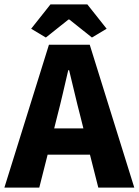

<svg xmlns="http://www.w3.org/2000/svg" viewBox="-28 -855 632 875"><path d="M233 -326C250 -390 267 -467 283 -535H287C304 -467 321 -390 338 -326L352 -270H219ZM-8 0H151L189 -150H382L420 0H584L381 -651H195ZM181 -684 284 -766H288L391 -684L458 -724L370 -835H202L114 -724Z"/></svg>

Font: Source Sans Pro
Style: Bold
Weight: 700
Designer: Paul D. Hunt
Foundry: Adobe Systems Incorporated
Version: Version 3.006;hotconv 1.0.111;makeotfexe 2.5.65597